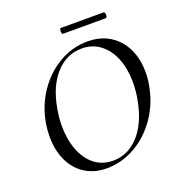

<svg xmlns="http://www.w3.org/2000/svg" viewBox="-136 -862 924 988"><g transform="rotate(-20 326.0 -368.0)"><path d="M60 -241Q60 -276 66 -313Q82 -406 132.5 -479.5Q183 -553 255.5 -594.5Q328 -636 410 -636Q481 -636 532.5 -603.5Q584 -571 611 -514.5Q638 -458 638 -386Q638 -348 631 -313Q614 -218 561.5 -143.5Q509 -69 435.5 -28.5Q362 12 283 12Q214 12 163.5 -20.5Q113 -53 86.5 -110.5Q60 -168 60 -241ZM549 -260Q559 -309 559 -358Q559 -431 536.5 -488.5Q514 -546 471 -579Q428 -612 370 -612Q286 -612 226.5 -546Q167 -480 147 -366Q138 -318 138 -272Q138 -199 160 -140.5Q182 -82 224.5 -48Q267 -14 326 -14Q408 -14 467.5 -79Q527 -144 549 -260ZM299 -732Q299 -748 306 -748H540Q544 -748 546 -743Q548 -738 548 -732Q548 -726 546 -721Q544 -716 540 -716H306Q299 -716 299 -732Z"/></g></svg>

Font: Cormorant Infant Medium
Style: Italic
Weight: 500
Italic angle: -10°
Designer: Christian Thalmann (Catharsis Fonts)
Foundry: Catharsis Fonts
Version: Version 4.000